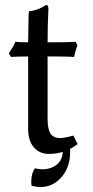

<svg xmlns="http://www.w3.org/2000/svg" viewBox="-20 -613 380 786"><path d="M95.2 -439.9Q95.2 -465.3 96.2 -501.5Q97.2 -537.6 97.2 -557.1L99.1 -566.9Q117.7 -568.8 133.3 -574.7Q148.9 -580.6 158.7 -586.7Q168.5 -592.8 168.9 -592.8Q178.2 -592.8 178.2 -576.2Q174.8 -508.3 174.8 -439.9H221.2Q252.9 -439.9 289.1 -441.9L296.9 -428.2Q289.6 -408.2 283.2 -379.9Q256.8 -381.8 211.9 -381.8H174.8V-126Q174.8 -85 186.5 -66.4Q198.2 -47.9 227.1 -47.9Q244.1 -47.9 280.8 -58.1L297.9 -22.9Q270.5 -3.9 267.1 -3.9V9.8Q267.1 71.3 231.9 112.1Q196.8 152.8 145 152.8Q131.3 152.8 110.8 147.9L108.9 146Q107.9 141.1 107.9 130.9Q107.9 96.7 123 76.2Q140.6 80.1 152.8 80.1Q188 80.1 211.7 61.5Q235.4 43 236.8 8.8Q210 17.1 179.2 17.1Q142.6 17.1 118.9 -9.5Q95.2 -36.1 95.2 -85.9V-381.8Q51.3 -381.8 24.9 -379.9L16.1 -395Q34.2 -420.9 43 -441.9Q55.2 -439.9 95.2 -439.9Z"/></svg>

Font: Linear Smooth Low Contrast
Style: Regular
Weight: 500
Designer: Philipp H. Poll, Flanker
Foundry: Philipp H. Poll, reworked by Flanker
Version: Version 1.010 | FøM Fix